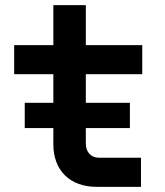

<svg xmlns="http://www.w3.org/2000/svg" viewBox="-20 -725 640 745"><path d="M76 -228H187V-165C187 -63 252 0 355 0H527V-113H364C332 -113 313 -136 313 -168V-228H484V-326H313V-437H532V-550H313V-705H187V-550H35V-437H187V-326H76Z"/></svg>

Font: JetBrains Mono
Style: Bold
Weight: 558
Monospace: yes
Designer: Philipp Nurullin, Konstantin Bulenkov
Foundry: JetBrains
Version: Version 2.305